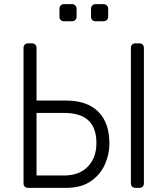

<svg xmlns="http://www.w3.org/2000/svg" viewBox="-20 -910 811 930"><path d="M116 0Q106 0 100 -6Q94 -12 94 -22V-678Q94 -688 100 -694Q106 -700 116 -700H134Q145 -700 151 -694Q157 -688 157 -678V-423H300Q401 -423 455.5 -369.5Q510 -316 510 -214Q510 -163 488 -113.5Q466 -64 419.5 -32Q373 0 300 0ZM157 -60H290Q364 -60 405.5 -103Q447 -146 447 -217Q447 -290 408.5 -326.5Q370 -363 290 -363H157ZM636 0Q626 0 620 -6Q614 -12 614 -22V-678Q614 -688 620 -694Q626 -700 636 -700H655Q665 -700 671 -694Q677 -688 677 -678V-22Q677 -12 671 -6Q665 0 655 0ZM443 -807Q433 -807 427 -813Q421 -819 421 -829V-867Q421 -877 427 -883.5Q433 -890 443 -890H481Q491 -890 497.5 -883.5Q504 -877 504 -867V-829Q504 -819 497.5 -813Q491 -807 481 -807ZM290 -807Q280 -807 274 -813Q268 -819 268 -829V-867Q268 -877 274 -883.5Q280 -890 290 -890H328Q338 -890 344.5 -883.5Q351 -877 351 -867V-829Q351 -819 344.5 -813Q338 -807 328 -807Z"/></svg>

Font: Rubik Light Light
Style: Regular
Weight: 300
Version: Version 2.101